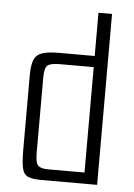

<svg xmlns="http://www.w3.org/2000/svg" viewBox="-48 -667 493 704"><g transform="rotate(5 198.0 -314.5)"><path d="M131 0Q100 0 83 -6.5Q66 -13 60.5 -35.5Q55 -58 55 -106V-379Q55 -416 63 -435.5Q71 -455 92.5 -462.5Q114 -470 156 -470H286V-629H336V0ZM286 -41V-429H161Q126 -429 115.5 -419Q105 -409 105 -374V-99Q105 -61 115 -51Q125 -41 153 -41Z"/></g></svg>

Font: Smooch Sans
Style: Regular
Weight: 400
Designer: Robert E. Leuschke
Foundry: Robert E. Leuschke
Version: Version 1.010; ttfautohint (v1.8.3)